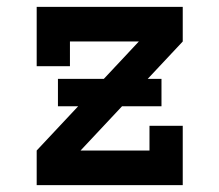

<svg xmlns="http://www.w3.org/2000/svg" viewBox="-20 -540 640 560"><path d="M87 0V-101L385 -419H184V-347H87V-520H513V-419L215 -101H416V-173H513V0ZM149 -230V-310H451V-230Z"/></svg>

Font: Iosevka HT Extended
Style: Bold
Weight: 700
Width: 7
Monospace: yes
Designer: Belleve Invis
Foundry: Belleve Invis
Version: Version 32.3.0; ttfautohint (v1.8.4)